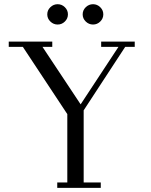

<svg xmlns="http://www.w3.org/2000/svg" viewBox="-20 -902 723 922"><path d="M22 -676.8V-702.1H231V-676.8H184.1L367.2 -400.9L548.8 -676.8H465.8V-702.1H627V-676.8H581.1L381.8 -372.1V-25.9H463.9V0H254.9V-25.9H303.2V-354L89.8 -676.8ZM221.9 -798.6Q207 -813 207 -833Q207 -853 221.9 -867.4Q236.8 -881.8 256.8 -881.8Q276.9 -881.8 291.5 -867.4Q306.2 -853 306.2 -833Q306.2 -813 291.5 -798.6Q276.9 -784.2 256.8 -784.2Q236.8 -784.2 221.9 -798.6ZM391.8 -798.6Q377 -813 377 -833Q377 -853 391.8 -867.4Q406.7 -881.8 426.8 -881.8Q446.8 -881.8 461.4 -867.4Q476.1 -853 476.1 -833Q476.1 -813 461.4 -798.6Q446.8 -784.2 426.8 -784.2Q406.7 -784.2 391.8 -798.6Z"/></svg>

Font: Dehuti
Style: Book
Weight: 400
Version: Version 1.2